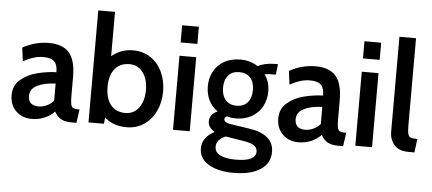

<svg xmlns="http://www.w3.org/2000/svg" viewBox="-60 -890 2880 1281"><g transform="rotate(5 1380.0 -249.5)"><path d="M22 -137Q22 -202 68 -241Q114 -280 178.5 -296.5Q243 -313 307 -315Q306 -367 284 -387.5Q262 -408 211 -408Q179 -408 147.5 -398.5Q116 -389 77 -368L65 -459Q149 -505 242 -505Q332 -505 376 -455.5Q420 -406 420 -292V-169Q420 -130 423.5 -112.5Q427 -95 436.5 -88Q446 -81 468 -81H482L469 10H438Q390 10 363.5 -6Q337 -22 321 -53Q295 -24 255 -7Q215 10 169 10Q105 10 63.5 -30.5Q22 -71 22 -137ZM308 -124V-239Q231 -236 184.5 -212Q138 -188 138 -142Q138 -77 209 -77Q234 -77 261.5 -89.5Q289 -102 308 -124Z M1027 -248Q1027 -177 999.5 -118Q972 -59 921.5 -24.5Q871 10 803 10Q715 10 657 -42L652 0H549V-750H661V-453Q723 -505 803 -505Q873 -505 923.5 -470Q974 -435 1000.5 -376.5Q1027 -318 1027 -248ZM912 -248Q912 -321 878.5 -366Q845 -411 788 -411Q725 -411 690 -368Q655 -325 655 -248Q655 -170 690 -127Q725 -84 788 -84Q845 -84 878.5 -129.5Q912 -175 912 -248Z M1115 -700H1227V-585H1115ZM1115 -496H1227V0H1115Z M1311 107Q1311 33 1393 -10Q1348 -36 1348 -77Q1348 -125 1401 -148Q1362 -174 1341.5 -216Q1321 -258 1321 -310Q1321 -365 1345 -409.5Q1369 -454 1414.5 -480Q1460 -506 1523 -506Q1591 -506 1640 -472Q1659 -483 1688.5 -490Q1718 -497 1752 -497H1775L1766 -426H1729Q1710 -426 1691 -422Q1726 -375 1726 -310Q1726 -255 1702 -210Q1678 -165 1632 -138.5Q1586 -112 1523 -112Q1495 -112 1466 -120Q1450 -114 1450 -100Q1450 -88 1465.5 -80Q1481 -72 1514 -68L1616 -53Q1786 -29 1786 90Q1786 166 1721.5 208.5Q1657 251 1543 251Q1438 251 1374.5 213Q1311 175 1311 107ZM1623 -310Q1623 -362 1597 -392Q1571 -422 1523 -422Q1475 -422 1449 -391.5Q1423 -361 1423 -310Q1423 -258 1449 -227.5Q1475 -197 1523 -197Q1571 -197 1597 -227.5Q1623 -258 1623 -310ZM1683 97Q1683 70 1660.5 55.5Q1638 41 1589 33L1469 14Q1441 25 1424.5 43.5Q1408 62 1408 87Q1408 125 1445 143.5Q1482 162 1549 162Q1683 162 1683 97Z M1808 -137Q1808 -202 1854 -241Q1900 -280 1964.5 -296.5Q2029 -313 2093 -315Q2092 -367 2070 -387.5Q2048 -408 1997 -408Q1965 -408 1933.5 -398.5Q1902 -389 1863 -368L1851 -459Q1935 -505 2028 -505Q2118 -505 2162 -455.5Q2206 -406 2206 -292V-169Q2206 -130 2209.5 -112.5Q2213 -95 2222.5 -88Q2232 -81 2254 -81H2268L2255 10H2224Q2176 10 2149.5 -6Q2123 -22 2107 -53Q2081 -24 2041 -7Q2001 10 1955 10Q1891 10 1849.5 -30.5Q1808 -71 1808 -137ZM2094 -124V-239Q2017 -236 1970.5 -212Q1924 -188 1924 -142Q1924 -77 1995 -77Q2020 -77 2047.5 -89.5Q2075 -102 2094 -124Z M2336 -700H2448V-585H2336ZM2336 -496H2448V0H2336Z M2566 -116V-750H2677V-168Q2677 -126 2682 -108.5Q2687 -91 2700 -86Q2713 -81 2744 -81L2733 10H2693Q2629 10 2597.5 -25.5Q2566 -61 2566 -116Z"/></g></svg>

Font: Cabin SemiBold
Style: Regular
Weight: 600
Designer: Pablo Impallari
Foundry: Pablo Impallari. http://www.impallari.com Igino Marini. http://www.ikern.com
Version: Version 2.200